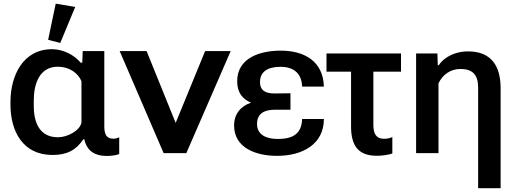

<svg xmlns="http://www.w3.org/2000/svg" viewBox="-20 -828 2784 1038"><path d="M263.7 9.8C340.3 9.8 390.6 -15.1 430.2 -74.7H436C449.7 -9.3 497.1 15.1 555.2 15.1C573.7 15.1 608.9 13.2 624.5 3.9V-85.4C613.8 -81.1 603.5 -78.1 592.8 -78.1C553.7 -78.1 543.9 -105.5 543.9 -144.5V-551.8H427.2L424.8 -489.3H416C380.9 -531.2 321.3 -562 261.2 -562C103 -562 36.6 -417 36.6 -277.8V-262.2C36.6 -120.1 102.1 9.8 263.7 9.8ZM305.7 -595.7 386.7 -790.5 281.2 -808.1 240.2 -612.8ZM293.5 -85.9C194.8 -85.9 162.6 -163.6 162.6 -255.4V-284.7C162.6 -376.5 194.3 -467.3 292.5 -467.3C354.5 -467.3 401.4 -433.6 420.4 -389.2V-164.6C411.1 -121.6 345.2 -85.9 293.5 -85.9Z M987.3 0 1227.1 -551.8H1088.9L929.7 -163.6L772.5 -551.8H627L864.7 0Z M1478 14.6C1616.2 14.6 1731 -48.8 1731 -184.6H1613.3C1610.8 -105.5 1564.5 -76.7 1481.4 -76.7C1416 -76.7 1369.6 -101.6 1369.6 -157.7C1369.6 -216.3 1411.6 -234.9 1466.8 -234.9H1550.3V-323.7L1466.8 -322.8C1423.3 -322.3 1385.7 -333 1385.7 -384.8C1385.7 -440.9 1428.2 -466.8 1496.6 -466.8C1570.8 -466.8 1611.3 -428.2 1613.3 -359.9H1731C1727.1 -498 1624 -554.2 1498 -554.2C1381.3 -554.2 1262.2 -512.7 1262.2 -388.7C1262.2 -327.6 1291 -292.5 1336.9 -272.9C1283.7 -254.9 1245.6 -214.4 1245.6 -149.4C1245.6 -29.3 1362.3 14.6 1478 14.6Z M1745.1 -440.4H1877.9V-144C1877.9 -36.6 1919.9 14.2 2018.1 14.2C2041.5 14.2 2083.5 9.3 2101.1 1.5V-86.9C2087.4 -81.1 2072.3 -77.6 2057.1 -77.6C2012.2 -77.6 1998.5 -106.9 1998.5 -153.3V-440.4H2147.9V-539.1H1745.1Z M2564.9 189.5H2686.5V-350.6C2686.5 -475.6 2632.8 -550.3 2509.3 -550.3C2449.7 -550.3 2385.7 -525.4 2352.1 -475.6H2346.7L2344.7 -539.1H2229.5V0H2350.6V-377.4C2372.1 -423.3 2414.6 -455.1 2468.8 -455.1C2536.6 -455.1 2564.9 -422.4 2564.9 -354.5Z"/></svg>

Font: Winston SemiBold
Style: Regular
Weight: 600
Designer: Vernon Adams, Kim Jin-seong, David Berlow, Cristiano Sobral
Foundry: The Winston Project Authors
Version: Version 3.004